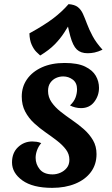

<svg xmlns="http://www.w3.org/2000/svg" viewBox="-20 -887 542 927"><path d="M232 20Q138 20 88 -16Q38 -52 38 -103Q38 -149 67 -176.5Q96 -204 136 -204Q145 -204 156.5 -202.5Q168 -201 179 -196Q166 -181 159 -162Q152 -143 152 -125Q152 -94 172 -69.5Q192 -45 234 -45Q253 -45 271.5 -53Q290 -61 302.5 -76.5Q315 -92 315 -116Q315 -143 298.5 -165Q282 -187 255.5 -207.5Q229 -228 200 -248Q171 -268 144.5 -292.5Q118 -317 101.5 -348.5Q85 -380 85 -421Q85 -468 110.5 -504.5Q136 -541 182.5 -562Q229 -583 292 -583Q355 -583 391 -565.5Q427 -548 442.5 -521Q458 -494 458 -463Q458 -425 435 -395Q412 -365 371 -365Q357 -365 343 -368.5Q329 -372 318 -378Q338 -397 345 -417Q352 -437 352 -456Q352 -487 331.5 -502.5Q311 -518 285 -518Q267 -518 250.5 -510.5Q234 -503 223 -487.5Q212 -472 212 -448Q212 -418 229 -393.5Q246 -369 272.5 -348Q299 -327 329 -306.5Q359 -286 385.5 -262.5Q412 -239 429 -210Q446 -181 446 -143Q446 -93 419 -56.5Q392 -20 343.5 0Q295 20 232 20ZM174 -619Q167 -625 155 -637Q143 -649 133 -671Q123 -693 122 -726Q193 -765 236 -797.5Q279 -830 311 -867Q340 -865 355.5 -853Q371 -841 380.5 -820Q390 -799 400 -772Q410 -745 427 -713Q444 -681 475 -647Q453 -637 436.5 -633.5Q420 -630 403 -630Q370 -630 351 -648Q332 -666 319.5 -712Q307 -758 292 -840L327 -790Q309 -759 290 -729.5Q271 -700 244 -672.5Q217 -645 174 -619Z"/></svg>

Font: Merienda
Style: Bold
Weight: 700
Designer: Eduardo Rodriguez Tunni
Foundry: Eduardo Rodriguez Tunni
Version: Version 2.001